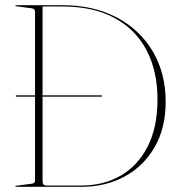

<svg xmlns="http://www.w3.org/2000/svg" viewBox="-20 -720 698 740"><path d="M39 -2Q39 -4 41.5 -4L102.5 -12Q115 -13.5 115 -23.5V-347.5H43Q40.5 -347.5 40.5 -350Q40.5 -352.5 43 -352.5H115V-674.5Q115 -686 102 -688L42 -696Q39 -697 39 -698Q39 -700 42 -700H219.5Q341.5 -700 431 -652.2Q520.5 -604.5 569.5 -520.8Q618.5 -437 618.5 -328Q618.5 -226 575.8 -152.5Q533 -79 459.8 -39.5Q386.5 0 294.5 0H42Q39 0 39 -2ZM294.5 -5Q379 -5 445 -43Q511 -81 549 -155Q587 -229 587 -337Q587 -445.5 545.2 -525.8Q503.5 -606 421.8 -650.5Q340 -695 220.5 -695H144V-352.5H370.5Q373 -352.5 373 -350Q373 -347.5 370.5 -347.5H144V-22Q144 -5 158 -5Z"/></svg>

Font: Fraunces 144pt Thin
Style: Regular
Weight: 100
Version: Version 1.000;[f99f86859]